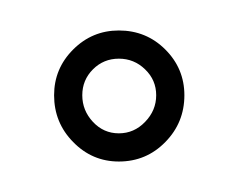

<svg xmlns="http://www.w3.org/2000/svg" viewBox="-20 -709 164 126"><path d="M58 -603Q76 -603 88.5 -615.8Q101 -628.5 101 -646.5Q101 -664 88.5 -676.5Q76 -689 58 -689Q40.5 -689 28 -676.5Q15.5 -664 15.5 -646.5Q15.5 -628.5 28 -615.8Q40.5 -603 58 -603ZM58 -621.5Q48 -621.5 41 -629Q34 -636.5 34 -646.5Q34 -656.5 41 -663.5Q48 -670.5 58 -670.5Q68 -670.5 75.2 -663.5Q82.5 -656.5 82.5 -646.5Q82.5 -636.5 75.2 -629Q68 -621.5 58 -621.5Z"/></svg>

Font: Anybody UltraCondensed Thin ExtraLight
Style: Regular
Weight: 250
Version: Version 1.111